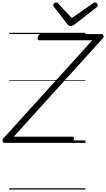

<svg xmlns="http://www.w3.org/2000/svg" viewBox="-74 -1149 853 1544"><path d="M-38 0Q-46 0 -50 -6Q-54 -12 -53.5 -20.5Q-53 -29 -47 -36L668 -825H242Q232 -825 229.5 -831.5Q227 -838 230 -851Q234 -864 240.5 -869.5Q247 -875 257 -875H743Q755 -875 758.5 -862.5Q762 -850 751 -839L37 -50H507Q518 -50 520 -44Q522 -38 519 -25Q515 -12 509 -6Q503 0 493 0ZM689 -1129Q698 -1129 705 -1121.5Q712 -1114 712 -1107Q712 -1101 710 -1097.5Q708 -1094 703 -1090L525 -952Q515 -945 508 -942Q501 -939 493 -939Q486 -939 480.5 -942.5Q475 -946 469 -953L360 -1093Q358 -1097 356 -1101Q354 -1105 354 -1109Q354 -1118 363 -1123.5Q372 -1129 379 -1129Q386 -1129 389.5 -1126Q393 -1123 397 -1118L503 -1004L668 -1118Q676 -1123 680 -1126Q684 -1129 689 -1129ZM0 365H613V375H0ZM0 -20H613V0H0ZM0 -505H613V-500H0ZM0 -885H613V-875H0Z"/></svg>

Font: Playwrite DK Loopet Guides
Style: Regular
Weight: 400
Designer: Veronika Burian, José Scaglione
Foundry: TypeTogether
Version: Version 1.003